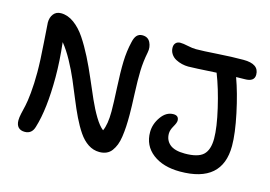

<svg xmlns="http://www.w3.org/2000/svg" viewBox="-96 -883 1573 1118"><g transform="rotate(15 690.0 -323.5)"><path d="M1056.2 33.2Q954.1 33.2 891.6 -14.6Q829.1 -62.5 829.1 -144Q829.1 -192.4 859.9 -236.1Q890.6 -279.8 934.1 -279.8Q966.8 -279.8 966.8 -249Q966.8 -236.3 951.9 -210.7Q937 -185.1 937 -164.1Q937 -123.5 965.8 -99.4Q994.6 -75.2 1056.2 -75.2Q1135.3 -75.2 1167.2 -105.2Q1199.2 -135.3 1199.2 -203.1Q1199.2 -270 1173.3 -381.3Q1147.5 -492.7 1113.8 -578.1Q973.6 -569.8 944.8 -569.8Q925.8 -569.8 906.2 -574.5Q886.7 -579.1 868.7 -588.6Q850.6 -598.1 839.4 -615.2Q828.1 -632.3 828.1 -653.8Q828.1 -670.9 838.1 -681.4Q848.1 -691.9 865.2 -691.9Q882.8 -691.9 911.9 -685.5Q940.9 -679.2 961.9 -679.2Q1002.9 -679.2 1090.3 -685.1Q1177.7 -690.9 1246.1 -690.9Q1339.8 -690.9 1339.8 -626Q1339.8 -584 1282.2 -584Q1247.1 -584 1230 -583Q1261.7 -496.6 1286.4 -380.1Q1311 -263.7 1311 -189Q1311 33.2 1056.2 33.2ZM123 43.9Q97.7 43.9 84.2 29.5Q70.8 15.1 70.8 -12.2Q70.8 -28.8 76.2 -53.5Q81.5 -78.1 87.9 -104.2Q94.2 -130.4 99.6 -185.3Q105 -240.2 105 -310.1Q105 -377.9 96.9 -488.8Q88.9 -599.6 88.9 -606Q88.9 -637.2 105 -657.7Q121.1 -678.2 149.9 -678.2Q190.9 -678.2 229 -650.4Q267.1 -622.6 297.9 -576.4Q328.6 -530.3 357.2 -473.9Q385.7 -417.5 411.6 -356.7Q437.5 -295.9 461.2 -242.4Q484.9 -189 511.2 -145.3Q537.6 -101.6 562 -83Q581.1 -123.5 581.1 -201.2Q581.1 -250 576.2 -343.3Q571.3 -436.5 573.2 -500.2Q575.2 -564 588.9 -621.1Q595.2 -650.4 607.9 -663.6Q620.6 -676.8 641.1 -676.8Q674.8 -676.8 688.7 -648.9Q702.6 -621.1 695.8 -587.9Q684.1 -529.8 682.4 -474.1Q680.7 -418.5 684.3 -336.9Q688 -255.4 688 -210Q688 -169.9 686.3 -139.4Q684.6 -108.9 680.2 -78.4Q675.8 -47.9 667.5 -26.6Q659.2 -5.4 646.7 11.5Q634.3 28.3 615.7 36.6Q597.2 44.9 573.2 44.9Q536.6 44.9 505.1 24.2Q473.6 3.4 448.7 -33.4Q423.8 -70.3 401.6 -116.2Q379.4 -162.1 357.2 -216.8Q335 -271.5 313 -322.8Q291 -374 262 -427.2Q232.9 -480.5 202.1 -518.1Q214.8 -405.3 214.8 -310.1Q214.8 -116.7 179.2 -2Q166.5 43.9 123 43.9Z"/></g></svg>

Font: Shantell Sans Bouncy
Style: Regular
Weight: 500
Designer: Stephen Nixon, Anya Danilova, Shantell Martin
Foundry: Arrow Type
Version: Version 1.006;[9816181b4]